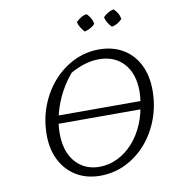

<svg xmlns="http://www.w3.org/2000/svg" viewBox="-93 -942 942 1032"><g transform="rotate(-10 378.0 -426.0)"><path d="M162 -306 171 -350H689L679 -306ZM372 8Q298 8 242.5 -25Q187 -58 156 -118Q125 -178 125 -257Q125 -341 153 -414.5Q181 -488 230 -543.5Q279 -599 343.5 -630.5Q408 -662 481 -662Q555 -662 610.5 -629.5Q666 -597 696.5 -537Q727 -477 727 -397Q727 -313 699.5 -239.5Q672 -166 623.5 -110.5Q575 -55 510.5 -23.5Q446 8 372 8ZM376 -40Q427 -40 474.5 -63Q522 -86 560 -128.5Q598 -171 622 -229Q633 -255 640.5 -285.5Q648 -316 652.5 -347Q657 -378 657 -403Q657 -499 607 -554.5Q557 -610 471 -610Q428 -610 383.5 -595Q339 -580 297 -553L323 -573Q282 -527 253.5 -473.5Q225 -420 210 -363Q195 -306 195 -252Q195 -188 217 -140.5Q239 -93 280 -66.5Q321 -40 376 -40ZM449 -860Q461 -848 469.5 -833.5Q478 -819 480 -802Q470 -790 454 -781.5Q438 -773 423 -770Q411 -783 402 -798Q393 -813 390 -827Q403 -840 417.5 -849Q432 -858 449 -860ZM597 -860Q610 -847 618 -833Q626 -819 628 -802Q616 -789 601.5 -781Q587 -773 572 -770Q560 -781 551 -796Q542 -811 538 -827Q550 -840 565.5 -849Q581 -858 597 -860Z"/></g></svg>

Font: Piazzolla 8pt ExtraLight
Style: Italic
Weight: 250
Italic angle: -11.3°
Designer: Juan Pablo del Peral
Foundry: Huerta Tipografica
Version: Version 2.001